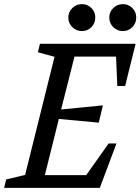

<svg xmlns="http://www.w3.org/2000/svg" viewBox="-40 -913 682 933"><path d="M-20 0 -10 -41 82 -63 225 -637 144 -659 154 -700H619L568 -495H530L524 -638H322L257 -381L460 -401L440 -317L246 -335L178 -62H379L488 -216H526L445 0ZM292 -828Q292 -855 311.5 -874Q331 -893 358 -893Q385 -893 404 -874Q423 -855 423 -828Q423 -800 404 -781Q385 -762 358 -762Q331 -762 311.5 -781Q292 -800 292 -828ZM491 -828Q491 -855 510.5 -874Q530 -893 557 -893Q584 -893 603 -874Q622 -855 622 -828Q622 -800 603 -781Q584 -762 557 -762Q530 -762 510.5 -781Q491 -800 491 -828Z"/></svg>

Font: Volkhov
Style: Italic
Weight: 400
Italic angle: -12°
Designer: Cyreal (www.cyreal.org)
Foundry: Cyreal (www.cyreal.org)
Version: Version 1.010